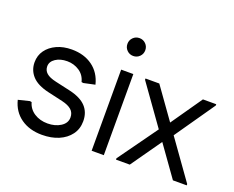

<svg xmlns="http://www.w3.org/2000/svg" viewBox="-115 -904 1354 1112"><g transform="rotate(20 562.0 -348.0)"><path d="M230 12Q153 12 100 -25.5Q47 -63 30 -131L99 -148L110 -146Q121 -106 156 -83.5Q191 -61 238 -61Q285 -61 318.5 -82.5Q352 -104 352 -139Q352 -168 332.5 -185.5Q313 -203 274 -212L182 -233Q112 -249 79.5 -284.5Q47 -320 47 -369Q47 -411 70 -443Q93 -475 133.5 -493.5Q174 -512 226 -512Q302 -512 354 -474Q406 -436 423 -367L353 -352L342 -354Q332 -395 298.5 -417Q265 -439 224 -439Q181 -439 152.5 -420Q124 -401 124 -372Q124 -347 142.5 -330.5Q161 -314 202 -305L295 -284Q364 -268 396.5 -233Q429 -198 429 -144Q429 -96 403 -61Q377 -26 332.5 -7Q288 12 230 12Z M533 0V-500H608V0ZM571 -598Q548 -598 532 -614Q516 -630 516 -653Q516 -676 532 -692Q548 -708 571 -708Q594 -708 610 -692Q626 -676 626 -653Q626 -630 610 -614Q594 -598 571 -598Z M1034 0 683 -492V-500H768L1119 -8V0ZM683 0V-8L881 -284L927 -226L768 0ZM933 -224 887 -284 1037 -500H1119V-492Z"/></g></svg>

Font: Fustat
Style: Regular
Weight: 400
Designer: Mohamed Gaber, Khaled Hosny, Laura Garcia Mut
Foundry: Kief Type Foundry, Alif Type Foundry, Hard Type Foundry
Version: Version 1.007